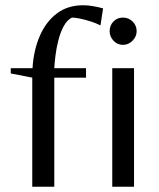

<svg xmlns="http://www.w3.org/2000/svg" viewBox="-20 -712 606 732"><path d="M103 0V-416L21 -432V-452H104Q108 -520 131.5 -574.5Q155 -629 196.5 -660.5Q238 -692 297 -692Q315 -692 335 -688.5Q355 -685 373 -680L363 -615Q348 -623 326.5 -630Q305 -637 285.5 -641Q266 -645 254 -645Q235 -635 222.5 -611.5Q210 -588 202.5 -558.5Q195 -529 191.5 -500.5Q188 -472 187 -452H308V-416H187V0ZM408 0V-452H491V0ZM449 -541Q427 -541 412.5 -557Q398 -573 398 -593Q398 -615 412.5 -630Q427 -645 449 -645Q470 -645 485.5 -630Q501 -615 501 -593Q501 -573 485.5 -557Q470 -541 449 -541Z"/></svg>

Font: Belleza
Style: Regular
Weight: 400
Designer: Eduardo Rodriguez Tunni
Foundry: Eduardo Rodriguez Tunni
Version: Version 1.003; ttfautohint (v1.8.4.7-5d5b)